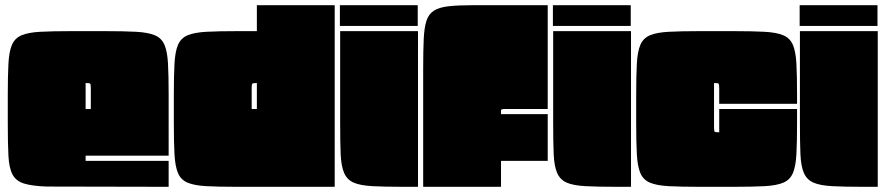

<svg xmlns="http://www.w3.org/2000/svg" viewBox="-20 -720 3413 740"><path d="M10 -355Q10 -428 12.5 -474.5Q15 -521 26 -547Q37 -573 63 -584Q89 -595 135.5 -597.5Q182 -600 255 -600H385Q458 -600 504.5 -597.5Q551 -595 577 -584Q603 -573 614 -547Q625 -521 627.5 -475Q630 -429 630 -355V-120H310V-100H630V0L160 -1Q104 -3 73 -12.5Q42 -22 28.5 -47Q15 -72 12.5 -119.5Q10 -167 10 -245ZM310 -400V-300H330V-380Q330 -395 327.5 -397.5Q325 -400 310 -400Z M895 0Q822 0 775.5 -2.5Q729 -5 703 -16Q677 -27 666 -53Q655 -79 652.5 -125.5Q650 -172 650 -245V-355Q650 -428 652.5 -474.5Q655 -521 666 -547Q677 -573 703 -584Q729 -595 775.5 -597.5Q822 -600 895 -600H970V-700H1270V0ZM950 -300H970V-400Q955 -400 952.5 -397.5Q950 -395 950 -380Z M1290 -700H1590V-620H1290ZM1591 0H1536Q1462 0 1415.5 -2.5Q1369 -5 1343.5 -16Q1318 -27 1306.5 -53Q1295 -79 1293 -125.5Q1291 -172 1291 -245V-600H1591Z M2091 -300H1929Q1913 -300 1911 -296V-280H2091V-100H1911V0H1611V-455Q1611 -523 1613 -568Q1615 -613 1623.5 -639.5Q1632 -666 1652.5 -679Q1673 -692 1710 -696Q1747 -700 1805 -700H2091Z M2111 -700H2411V-620H2111ZM2412 0H2357Q2283 0 2236.5 -2.5Q2190 -5 2164.5 -16Q2139 -27 2127.5 -53Q2116 -79 2114 -125.5Q2112 -172 2112 -245V-600H2412Z M2807 -600Q2880 -600 2926.5 -597.5Q2973 -595 2999 -584Q3025 -573 3036 -547Q3047 -521 3049.5 -475Q3052 -429 3052 -355V-320H2752V-380Q2752 -395 2749.5 -397.5Q2747 -400 2732 -400V-230Q2732 -215 2734.5 -212.5Q2737 -210 2752 -210V-300H3052V-245Q3052 -172 3049.5 -125.5Q3047 -79 3036 -53Q3025 -27 2999 -16Q2973 -5 2927 -2.5Q2881 0 2807 0H2677Q2604 0 2557.5 -2.5Q2511 -5 2485 -16Q2459 -27 2448 -53Q2437 -79 2434.5 -125.5Q2432 -172 2432 -245V-355Q2432 -428 2434.5 -474.5Q2437 -521 2448 -547Q2459 -573 2485 -584Q2511 -595 2557.5 -597.5Q2604 -600 2677 -600Z M3062 -700H3362V-620H3062ZM3363 0H3308Q3234 0 3187.5 -2.5Q3141 -5 3115.5 -16Q3090 -27 3078.5 -53Q3067 -79 3065 -125.5Q3063 -172 3063 -245V-600H3363Z"/></svg>

Font: Badeen Display
Style: Regular
Weight: 400
Version: Version 1.000; ttfautohint (v1.8.4.7-5d5b)